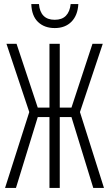

<svg xmlns="http://www.w3.org/2000/svg" viewBox="-20 -931 540 951"><path d="M5 0 125 -376 12 -714H62L167 -398H225V-714H276V-398H334L438 -714H489L376 -376L495 0H442L334 -351H276V0H225V-351H167L59 0ZM251 -792Q200 -792 168.5 -822Q137 -852 135 -911H173Q176 -873 195.5 -853Q215 -833 251 -833Q287 -833 306.5 -853Q326 -873 330 -911H368Q365 -855 334 -823.5Q303 -792 251 -792Z"/></svg>

Font: Noto Sans Mono ExtraCondensed Light
Style: Regular
Weight: 300
Width: 2
Designer: Monotype Design Team
Foundry: Monotype Imaging Inc.
Version: Version 2.014; ttfautohint (v1.8.4.7-5d5b)